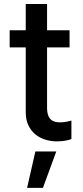

<svg xmlns="http://www.w3.org/2000/svg" viewBox="-20 -696 412 955"><path d="M326 -545.5H214.1V-676.1H108V-545.5H28.1V-460.2H108V-138.1C107.6 -39.1 183.2 8.9 267 7.1C300.8 6.7 322.4 0.4 335.2 -4.3V-96.2C316.1 -90.9 296.5 -87.4 279.5 -87.4C245 -87.4 214.1 -98.7 214.1 -160.2V-460.2H326ZM114.7 238.6H193.5L259.9 57.5H155.9Z"/></svg>

Font: Magic Ui Pro Medium
Style: Regular
Weight: 500
Designer: Stefan Endress, Andreas Faust
Version: Version 1.000;FEAKit 1.0